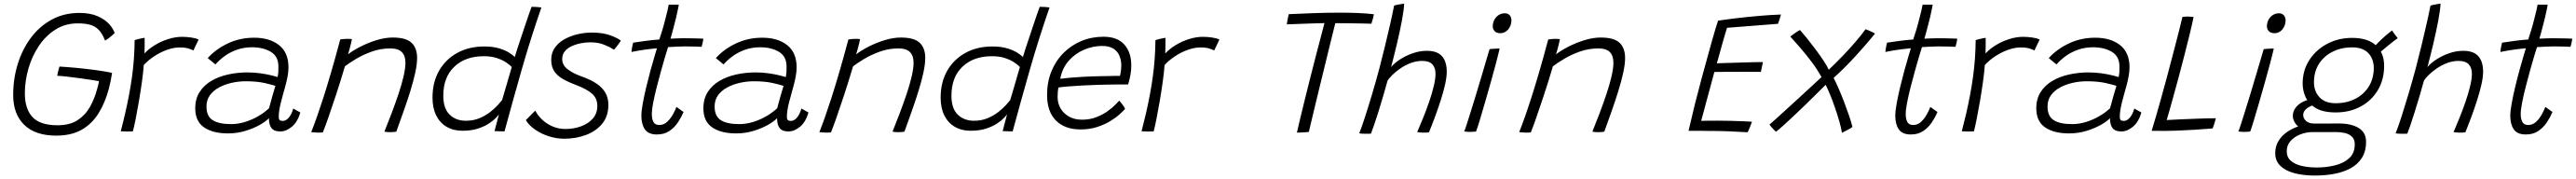

<svg xmlns="http://www.w3.org/2000/svg" viewBox="-20 -742 14559 1011"><path d="M297.5 24Q179.5 24 117 -36.8Q54.5 -97.5 54.5 -205.5Q54.5 -296.5 80 -379.5Q105.5 -462.5 154 -527.8Q202.5 -593 272 -631Q341.5 -669 428.5 -669Q490.5 -669 532.5 -650.2Q574.5 -631.5 597.8 -605Q621 -578.5 628 -555.5Q623 -550 613.5 -541.8Q604 -533.5 593.2 -525.5Q582.5 -517.5 573.5 -513Q558.5 -553 537.5 -574Q516.5 -595 487.8 -602.5Q459 -610 419.5 -610Q349 -610 293.8 -575.2Q238.5 -540.5 199.8 -482.8Q161 -425 140.8 -355Q120.5 -285 120.5 -214.5Q120.5 -127.5 163.5 -81Q206.5 -34.5 305 -34.5Q374.5 -34.5 418.8 -63.5Q463 -92.5 489 -139.2Q515 -186 529 -239.5Q532 -249.5 535 -261.5Q538 -273.5 539.5 -283.5Q527.5 -286 498.2 -290.5Q469 -295 432.2 -300Q395.5 -305 361 -309Q326.5 -313 303.5 -314Q304.5 -320 306.5 -329.5Q308.5 -339 311.2 -349.2Q314 -359.5 316 -366Q354.5 -364 408 -359Q461.5 -354 516.5 -346.8Q571.5 -339.5 613.5 -330.5Q610 -308 605.5 -285.5Q601 -263 595.5 -242Q574.5 -162.5 537.2 -102.5Q500 -42.5 441.5 -9.2Q383 24 297.5 24Z M796.5 -440Q821.5 -467 857 -488.2Q892.5 -509.5 932.2 -521.8Q972 -534 1008.5 -534Q1036 -534 1063 -529.8Q1090 -525.5 1102.5 -518.5L1073 -457Q1062.5 -462.5 1044.5 -468.2Q1026.5 -474 995.5 -474Q961.5 -474 923.8 -460.5Q886 -447 851.5 -424.2Q817 -401.5 792.5 -374.5Q790 -335.5 782.5 -281.8Q775 -228 765.5 -172.2Q756 -116.5 746.8 -70.2Q737.5 -24 731 0Q718.5 1 697.8 0.8Q677 0.5 662.5 -0.5Q675.5 -50 687.2 -100.8Q699 -151.5 708.8 -202.8Q718.5 -254 725.8 -306Q733 -358 736.8 -410.2Q740.5 -462.5 741 -515.5Q748 -518 759.5 -520.8Q771 -523.5 782 -525.8Q793 -528 797.5 -528.5Q797.5 -509.5 797.5 -482.5Q797.5 -455.5 796.5 -440Z M1269.5 11.5Q1182.5 11.5 1133 -22.8Q1083.5 -57 1083.5 -130.5Q1083.5 -184 1108.2 -222.5Q1133 -261 1175 -285.5Q1217 -310 1270 -321.5Q1323 -333 1378.5 -333Q1417 -333 1453.2 -327.8Q1489.5 -322.5 1515.5 -316Q1541.5 -309.5 1549 -306.5Q1552.5 -322.5 1553.2 -336.8Q1554 -351 1553.5 -369.5Q1552.5 -424.5 1509.8 -449.8Q1467 -475 1404.5 -475Q1359.5 -475 1321 -461.8Q1282.5 -448.5 1251.5 -426.5Q1220.5 -404.5 1197.5 -378L1154 -414Q1199 -464 1267.2 -496.5Q1335.5 -529 1416.5 -529Q1504 -529 1557.2 -487Q1610.5 -445 1610.5 -361.5Q1610.5 -339.5 1605.8 -312.5Q1601 -285.5 1593 -256.5Q1579.5 -210 1567.5 -163Q1555.5 -116 1555.5 -83Q1555.5 -68 1561.2 -63.5Q1567 -59 1578 -59Q1596 -59 1612 -77.2Q1628 -95.5 1637.5 -129L1677.5 -106.5Q1661.5 -52 1629.2 -25.8Q1597 0.5 1564 0.5Q1530 0.5 1515 -18Q1500 -36.5 1500 -74.5Q1483.5 -56.5 1447.5 -36.2Q1411.5 -16 1365 -2.2Q1318.5 11.5 1269.5 11.5ZM1286 -41Q1324 -41 1362.5 -52.5Q1401 -64 1436.8 -84.2Q1472.5 -104.5 1500.5 -130.5Q1511.5 -171.5 1519.8 -200.5Q1528 -229.5 1536.5 -257Q1521.5 -262.5 1476.8 -272.8Q1432 -283 1369 -283Q1329 -283 1289.8 -274.2Q1250.5 -265.5 1218 -248Q1185.5 -230.5 1166.2 -203.8Q1147 -177 1147 -140.5Q1147 -85.5 1182.2 -63.2Q1217.5 -41 1286 -41Z M1804.5 6Q1798 6.5 1790.2 6.8Q1782.5 7 1775 7Q1766.5 6.5 1756.5 5.8Q1746.5 5 1739 4.5Q1755.5 -37.5 1772 -84.2Q1788.5 -131 1807.8 -190.8Q1827 -250.5 1850.5 -330.5Q1874 -410.5 1903 -519Q1910.5 -520.5 1921.2 -521.5Q1932 -522.5 1944 -522.5Q1950.5 -522.5 1957.5 -522.2Q1964.5 -522 1969 -521Q1968.5 -515 1964.2 -498.2Q1960 -481.5 1955.2 -463.2Q1950.5 -445 1947 -435Q1973.5 -456 2016.2 -478Q2059 -500 2107.5 -515Q2156 -530 2199.5 -530Q2275.5 -530 2306.5 -500Q2337.5 -470 2337.5 -414.5Q2337.5 -380.5 2327 -331.8Q2316.5 -283 2298.8 -226.2Q2281 -169.5 2260.2 -111Q2239.5 -52.5 2220 1.5Q2215 2.5 2205.8 3.5Q2196.5 4.5 2185.5 4.5Q2176 4.5 2167.8 3.8Q2159.5 3 2152.5 1.5Q2172.5 -47.5 2193.2 -102.2Q2214 -157 2232 -210.5Q2250 -264 2260.8 -310.2Q2271.5 -356.5 2271.5 -388Q2271.5 -426.5 2251.5 -447.5Q2231.5 -468.5 2185.5 -468.5Q2131 -468.5 2081 -450.5Q2031 -432.5 1992 -409Q1953 -385.5 1929.5 -367.5Q1903.5 -280 1878.8 -205Q1854 -130 1834.8 -75.2Q1815.5 -20.5 1804.5 6Z M2775 -1.5Q2777.5 -11.5 2782.8 -31.2Q2788 -51 2793 -70Q2798 -89 2800 -96.5Q2797.5 -92 2783.8 -77.2Q2770 -62.5 2745 -45.5Q2720 -28.5 2682.2 -16Q2644.5 -3.5 2593.5 -3.5Q2542.5 -3.5 2504.5 -25.8Q2466.5 -48 2445.5 -89.8Q2424.5 -131.5 2424.5 -190.5Q2424.5 -278 2461.8 -342.8Q2499 -407.5 2565 -443.5Q2631 -479.5 2716.5 -479.5Q2767 -479.5 2802.5 -468.5Q2838 -457.5 2859.5 -443.2Q2881 -429 2889.5 -420Q2894.5 -438 2904.2 -467.8Q2914 -497.5 2926 -532.8Q2938 -568 2949.2 -602.2Q2960.5 -636.5 2970 -663.5Q2979.5 -690.5 2984.5 -703.5Q2998.5 -703.5 3014.5 -702.5Q3030.5 -701.5 3040 -700Q2978.5 -523 2928.5 -348.2Q2878.5 -173.5 2831.5 0Q2824.5 0 2812.5 -0.2Q2800.5 -0.5 2789.8 -1Q2779 -1.5 2775 -1.5ZM2613.5 -60Q2656 -60 2690.8 -74.8Q2725.5 -89.5 2752 -110.5Q2778.5 -131.5 2795 -150.2Q2811.5 -169 2817.5 -176.5Q2821.5 -189.5 2829.2 -215.5Q2837 -241.5 2845.5 -271Q2854 -300.5 2861.5 -326Q2869 -351.5 2872.5 -363.5Q2863 -374 2842 -388.5Q2821 -403 2789 -413.8Q2757 -424.5 2714.5 -424.5Q2610 -424.5 2547.8 -365.2Q2485.5 -306 2485.5 -201.5Q2485.5 -129.5 2521 -94.8Q2556.5 -60 2613.5 -60Z M3169 41.5Q3126.5 41.5 3083.8 28.2Q3041 15 3006 -8.8Q2971 -32.5 2952 -63.5Q2957.5 -68.5 2964.5 -76Q2971.5 -83.5 2979.5 -91.5Q2987.5 -99.5 2994.2 -106.2Q3001 -113 3005.5 -117Q3018.5 -91 3043.5 -67Q3068.5 -43 3102.5 -28.2Q3136.5 -13.5 3176.5 -13.5Q3221.5 -13.5 3262.5 -28Q3303.5 -42.5 3329.8 -71.5Q3356 -100.5 3356 -143.5Q3356 -186.5 3326.5 -212.5Q3297 -238.5 3241.5 -259.5Q3196 -276.5 3163.2 -294.8Q3130.5 -313 3113 -339Q3095.5 -365 3095.5 -404Q3095.5 -444 3116.2 -473Q3137 -502 3171 -520.8Q3205 -539.5 3245.2 -548.8Q3285.5 -558 3324 -558Q3387.5 -558 3429.5 -542.5Q3471.5 -527 3489 -512.5Q3484.5 -505 3477.5 -495.2Q3470.5 -485.5 3463.5 -476.8Q3456.5 -468 3450.5 -461.5Q3428 -476 3394.5 -489.5Q3361 -503 3316.5 -503Q3291.5 -503 3263.8 -497.8Q3236 -492.5 3211.8 -481.5Q3187.5 -470.5 3172.5 -452.2Q3157.5 -434 3157.5 -408.5Q3157.5 -375.5 3186.8 -352Q3216 -328.5 3265 -311Q3318 -292.5 3352 -269.5Q3386 -246.5 3402.2 -217Q3418.5 -187.5 3418.5 -150Q3418.5 -86 3383.8 -43.5Q3349 -1 3292 20.2Q3235 41.5 3169 41.5Z M3843.5 -109.5Q3832 -82 3812.8 -52.5Q3793.5 -23 3764.2 -2.8Q3735 17.5 3693 17.5Q3644.5 17.5 3624.8 -11.5Q3605 -40.5 3605 -88Q3605 -114.5 3612.8 -157Q3620.5 -199.5 3632 -247.8Q3643.5 -296 3656 -341.8Q3668.5 -387.5 3678.8 -421.8Q3689 -456 3693 -469.5Q3636 -464 3597.2 -457.5Q3558.5 -451 3549 -448.5Q3549.5 -456 3551.2 -466.5Q3553 -477 3555.2 -486.8Q3557.5 -496.5 3558.5 -501Q3587 -505.5 3628.5 -511Q3670 -516.5 3706.5 -519Q3715.5 -545.5 3724.5 -575.5Q3733.5 -605.5 3740.5 -634.5Q3747 -657.5 3751.8 -678.8Q3756.5 -700 3759.5 -715.5H3816.5Q3816 -711.5 3812 -691.2Q3808 -671 3801.2 -642.2Q3794.5 -613.5 3786 -583Q3782 -567.5 3777.8 -552.5Q3773.5 -537.5 3769.5 -523.5Q3783.5 -524.5 3805.8 -525.2Q3828 -526 3841.5 -526Q3867 -526 3891.8 -525.5Q3916.5 -525 3934.2 -524.5Q3952 -524 3955.5 -523.5Q3955 -517 3951.5 -501.2Q3948 -485.5 3945.5 -477.5Q3940.5 -478 3910.8 -479Q3881 -480 3850.5 -480Q3829 -479.5 3803.2 -478.5Q3777.5 -477.5 3756 -476Q3750.5 -459 3739.5 -422.8Q3728.5 -386.5 3715.8 -340.2Q3703 -294 3691 -247Q3679 -200 3671.5 -160.5Q3664 -121 3664 -99Q3664 -70 3673.2 -53Q3682.5 -36 3706 -36Q3732 -36 3751.2 -54.2Q3770.5 -72.5 3783.8 -96.8Q3797 -121 3803 -138Q3805 -137 3810.8 -132.8Q3816.5 -128.5 3823.2 -123.8Q3830 -119 3835.8 -114.8Q3841.5 -110.5 3843.5 -109.5Z M4141.5 11.5Q4054.5 11.5 4005 -22.8Q3955.5 -57 3955.5 -130.5Q3955.5 -184 3980.2 -222.5Q4005 -261 4047 -285.5Q4089 -310 4142 -321.5Q4195 -333 4250.5 -333Q4289 -333 4325.2 -327.8Q4361.5 -322.5 4387.5 -316Q4413.5 -309.5 4421 -306.5Q4424.5 -322.5 4425.2 -336.8Q4426 -351 4425.5 -369.5Q4424.5 -424.5 4381.8 -449.8Q4339 -475 4276.5 -475Q4231.5 -475 4193 -461.8Q4154.5 -448.5 4123.5 -426.5Q4092.5 -404.5 4069.5 -378L4026 -414Q4071 -464 4139.2 -496.5Q4207.5 -529 4288.5 -529Q4376 -529 4429.2 -487Q4482.5 -445 4482.5 -361.5Q4482.5 -339.5 4477.8 -312.5Q4473 -285.5 4465 -256.5Q4451.5 -210 4439.5 -163Q4427.5 -116 4427.5 -83Q4427.5 -68 4433.2 -63.5Q4439 -59 4450 -59Q4468 -59 4484 -77.2Q4500 -95.5 4509.5 -129L4549.5 -106.5Q4533.5 -52 4501.2 -25.8Q4469 0.5 4436 0.5Q4402 0.5 4387 -18Q4372 -36.5 4372 -74.5Q4355.5 -56.5 4319.5 -36.2Q4283.5 -16 4237 -2.2Q4190.5 11.5 4141.5 11.5ZM4158 -41Q4196 -41 4234.5 -52.5Q4273 -64 4308.8 -84.2Q4344.5 -104.5 4372.5 -130.5Q4383.5 -171.5 4391.8 -200.5Q4400 -229.5 4408.5 -257Q4393.5 -262.5 4348.8 -272.8Q4304 -283 4241 -283Q4201 -283 4161.8 -274.2Q4122.5 -265.5 4090 -248Q4057.5 -230.5 4038.2 -203.8Q4019 -177 4019 -140.5Q4019 -85.5 4054.2 -63.2Q4089.5 -41 4158 -41Z M4676.5 6Q4670 6.5 4662.2 6.8Q4654.5 7 4647 7Q4638.5 6.5 4628.5 5.8Q4618.5 5 4611 4.5Q4627.5 -37.5 4644 -84.2Q4660.5 -131 4679.8 -190.8Q4699 -250.5 4722.5 -330.5Q4746 -410.5 4775 -519Q4782.5 -520.5 4793.2 -521.5Q4804 -522.5 4816 -522.5Q4822.5 -522.5 4829.5 -522.2Q4836.5 -522 4841 -521Q4840.5 -515 4836.2 -498.2Q4832 -481.5 4827.2 -463.2Q4822.5 -445 4819 -435Q4845.5 -456 4888.2 -478Q4931 -500 4979.5 -515Q5028 -530 5071.5 -530Q5147.5 -530 5178.5 -500Q5209.5 -470 5209.5 -414.5Q5209.5 -380.5 5199 -331.8Q5188.5 -283 5170.8 -226.2Q5153 -169.5 5132.2 -111Q5111.5 -52.5 5092 1.5Q5087 2.5 5077.8 3.5Q5068.5 4.5 5057.5 4.5Q5048 4.5 5039.8 3.8Q5031.5 3 5024.5 1.5Q5044.5 -47.5 5065.2 -102.2Q5086 -157 5104 -210.5Q5122 -264 5132.8 -310.2Q5143.5 -356.5 5143.5 -388Q5143.5 -426.5 5123.5 -447.5Q5103.5 -468.5 5057.5 -468.5Q5003 -468.5 4953 -450.5Q4903 -432.5 4864 -409Q4825 -385.5 4801.5 -367.5Q4775.5 -280 4750.8 -205Q4726 -130 4706.8 -75.2Q4687.5 -20.5 4676.5 6Z M5647 -1.5Q5649.5 -11.5 5654.8 -31.2Q5660 -51 5665 -70Q5670 -89 5672 -96.5Q5669.5 -92 5655.8 -77.2Q5642 -62.5 5617 -45.5Q5592 -28.5 5554.2 -16Q5516.5 -3.5 5465.5 -3.5Q5414.5 -3.5 5376.5 -25.8Q5338.5 -48 5317.5 -89.8Q5296.5 -131.5 5296.5 -190.5Q5296.5 -278 5333.8 -342.8Q5371 -407.5 5437 -443.5Q5503 -479.5 5588.5 -479.5Q5639 -479.5 5674.5 -468.5Q5710 -457.5 5731.5 -443.2Q5753 -429 5761.5 -420Q5766.5 -438 5776.2 -467.8Q5786 -497.5 5798 -532.8Q5810 -568 5821.2 -602.2Q5832.5 -636.5 5842 -663.5Q5851.5 -690.5 5856.5 -703.5Q5870.5 -703.5 5886.5 -702.5Q5902.5 -701.5 5912 -700Q5850.5 -523 5800.5 -348.2Q5750.5 -173.5 5703.5 0Q5696.5 0 5684.5 -0.2Q5672.5 -0.5 5661.8 -1Q5651 -1.5 5647 -1.5ZM5485.5 -60Q5528 -60 5562.8 -74.8Q5597.5 -89.5 5624 -110.5Q5650.5 -131.5 5667 -150.2Q5683.5 -169 5689.5 -176.5Q5693.5 -189.5 5701.2 -215.5Q5709 -241.5 5717.5 -271Q5726 -300.5 5733.5 -326Q5741 -351.5 5744.5 -363.5Q5735 -374 5714 -388.5Q5693 -403 5661 -413.8Q5629 -424.5 5586.5 -424.5Q5482 -424.5 5419.8 -365.2Q5357.5 -306 5357.5 -201.5Q5357.5 -129.5 5393 -94.8Q5428.5 -60 5485.5 -60Z M6338.5 -126Q6327.5 -114 6306 -94.8Q6284.5 -75.5 6252.8 -56.5Q6221 -37.5 6179.2 -24.2Q6137.5 -11 6086.5 -11Q5998.5 -11 5948.2 -61.2Q5898 -111.5 5898 -206Q5898 -278.5 5922.5 -338.8Q5947 -399 5990.8 -442.8Q6034.5 -486.5 6092.2 -510.5Q6150 -534.5 6217 -534.5Q6295 -534.5 6334.5 -490.5Q6374 -446.5 6374 -372.5Q6374 -346.5 6369.5 -320.5Q6365 -294.5 6356 -265Q6352 -265 6333.5 -265Q6315 -265 6288 -264.8Q6261 -264.5 6231.8 -264Q6202.5 -263.5 6176.5 -262.5Q6141.5 -261.5 6099.2 -259.2Q6057 -257 6019.5 -254Q5982 -251 5962.5 -248Q5957.5 -226.5 5957.5 -194Q5957.5 -159 5974.2 -130Q5991 -101 6022 -83.5Q6053 -66 6095 -66Q6141 -66 6178 -80.8Q6215 -95.5 6242.2 -115.5Q6269.5 -135.5 6285.8 -152.5Q6302 -169.5 6306 -173.5Q6308.5 -171 6313.2 -165.2Q6318 -159.5 6323.5 -152.2Q6329 -145 6333.2 -138.2Q6337.5 -131.5 6338.5 -126ZM5972.5 -297Q5988.5 -299.5 6021.5 -302.5Q6054.5 -305.5 6098.2 -308Q6142 -310.5 6189.5 -311.5Q6217.5 -312 6244 -312.5Q6270.5 -313 6289 -313.5Q6307.5 -314 6310 -313.5Q6313.5 -326 6315.5 -342.8Q6317.5 -359.5 6317.5 -375Q6317 -402.5 6307 -427Q6297 -451.5 6273.5 -467Q6250 -482.5 6208.5 -482.5Q6158 -482.5 6107.8 -461.5Q6057.5 -440.5 6020.8 -399.2Q5984 -358 5972.5 -297Z M6566 -440Q6591 -467 6626.5 -488.2Q6662 -509.5 6701.8 -521.8Q6741.5 -534 6778 -534Q6805.5 -534 6832.5 -529.8Q6859.5 -525.5 6872 -518.5L6842.5 -457Q6832 -462.5 6814 -468.2Q6796 -474 6765 -474Q6731 -474 6693.2 -460.5Q6655.5 -447 6621 -424.2Q6586.5 -401.5 6562 -374.5Q6559.5 -335.5 6552 -281.8Q6544.5 -228 6535 -172.2Q6525.5 -116.5 6516.2 -70.2Q6507 -24 6500.5 0Q6488 1 6467.2 0.8Q6446.5 0.5 6432 -0.5Q6445 -50 6456.8 -100.8Q6468.5 -151.5 6478.2 -202.8Q6488 -254 6495.2 -306Q6502.5 -358 6506.2 -410.2Q6510 -462.5 6510.5 -515.5Q6517.5 -518 6529 -520.8Q6540.5 -523.5 6551.5 -525.8Q6562.5 -528 6567 -528.5Q6567 -509.5 6567 -482.5Q6567 -455.5 6566 -440Z M7253 -604.5Q7254 -610 7255 -617.8Q7256 -625.5 7257.8 -633.5Q7259.5 -641.5 7261 -649Q7262.5 -656.5 7264 -662Q7322.5 -664.5 7398.2 -667.5Q7474 -670.5 7550 -670.5Q7604 -670.5 7654.2 -668.5Q7704.5 -666.5 7745 -661.5Q7743 -648.5 7738.8 -633.5Q7734.5 -618.5 7731 -608Q7720 -608.5 7696 -609Q7672 -609.5 7641.5 -610Q7611 -610.5 7580.5 -610.8Q7550 -611 7527 -611Q7522.5 -592.5 7512.5 -552.8Q7502.5 -513 7489.5 -459.5Q7476.5 -406 7462 -346.8Q7447.5 -287.5 7433.2 -229.2Q7419 -171 7407.2 -121.8Q7395.5 -72.5 7387.5 -39.2Q7379.5 -6 7377.5 3Q7370 4 7356.8 5Q7343.5 6 7330.2 6.5Q7317 7 7310 7Q7317 -23.5 7328.8 -73.2Q7340.5 -123 7355.8 -184Q7371 -245 7387.2 -309.2Q7403.5 -373.5 7419 -433.2Q7434.5 -493 7447 -540Q7452.5 -562 7457.5 -580Q7462.5 -598 7466 -611.5Q7445 -611 7416 -610.2Q7387 -609.5 7356 -608.2Q7325 -607 7298 -606Q7271 -605 7253 -604.5Z M7728.5 13Q7722 13.5 7713 13.5Q7704 13.5 7694.5 13.5Q7684.5 13.5 7675.5 12.8Q7666.5 12 7662.5 11Q7677.5 -27 7696.2 -85Q7715 -143 7735.8 -212.8Q7756.5 -282.5 7776.5 -357Q7793 -420 7808.2 -483Q7823.5 -546 7836.8 -604Q7850 -662 7859.5 -710.5Q7863.5 -712 7871.2 -713.8Q7879 -715.5 7888 -717Q7897 -718.5 7904.8 -719.8Q7912.5 -721 7916.5 -721.5Q7914.5 -684 7903.5 -625.8Q7892.5 -567.5 7876.5 -499.5Q7860.5 -431.5 7842.5 -363.5Q7862 -386.5 7894.2 -407.2Q7926.5 -428 7965.8 -441.5Q8005 -455 8044.5 -455Q8103 -455 8130 -424.5Q8157 -394 8157 -337Q8157 -307 8147.8 -265.8Q8138.5 -224.5 8123.5 -177.5Q8108.5 -130.5 8091 -83.2Q8073.5 -36 8056.5 5.5Q8049.5 6.5 8040.5 6.8Q8031.5 7 8022.5 7Q8004 7 7990 4Q8005.5 -31.5 8023.5 -76.2Q8041.5 -121 8057.5 -167.2Q8073.5 -213.5 8083.5 -255Q8093.5 -296.5 8093.5 -325Q8093.5 -360 8075.2 -379Q8057 -398 8018.5 -398Q7984.5 -398 7952.8 -385.8Q7921 -373.5 7894.5 -355.2Q7868 -337 7849 -318.2Q7830 -299.5 7822.5 -286.5Q7810.5 -243.5 7797.2 -198Q7784 -152.5 7770.8 -110.8Q7757.5 -69 7746.5 -36.5Q7735.5 -4 7728.5 13Z M8322.5 1Q8315.5 1.5 8306.2 2.2Q8297 3 8288.5 3Q8278.5 3 8270.2 2.2Q8262 1.5 8255.5 0.5Q8260.5 -10.5 8270.5 -41.5Q8280.5 -72.5 8294.2 -116.5Q8308 -160.5 8323.2 -210.2Q8338.5 -260 8352.8 -308.8Q8367 -357.5 8379.2 -398.2Q8391.5 -439 8399 -464.5Q8405 -465.5 8416.2 -466.2Q8427.5 -467 8438.8 -467.5Q8450 -468 8456 -468Q8453.5 -456.5 8447.5 -432.5Q8441.5 -408.5 8433.5 -378.5Q8421 -331.5 8404.8 -273.8Q8388.5 -216 8372 -159.5Q8355.5 -103 8342.5 -59.8Q8329.5 -16.5 8322.5 1ZM8459.5 -554.5Q8439 -554.5 8428 -565.8Q8417 -577 8417 -593Q8417 -613 8425.8 -629.8Q8434.5 -646.5 8450 -656.8Q8465.5 -667 8485.5 -667Q8503 -667 8512.8 -655.5Q8522.5 -644 8522.5 -627Q8522.5 -608.5 8514.5 -591.8Q8506.5 -575 8492.2 -564.8Q8478 -554.5 8459.5 -554.5Z M8632 6Q8625.5 6.5 8617.8 6.8Q8610 7 8602.5 7Q8594 6.5 8584 5.8Q8574 5 8566.5 4.5Q8583 -37.5 8599.5 -84.2Q8616 -131 8635.2 -190.8Q8654.5 -250.5 8678 -330.5Q8701.5 -410.5 8730.5 -519Q8738 -520.5 8748.8 -521.5Q8759.5 -522.5 8771.5 -522.5Q8778 -522.5 8785 -522.2Q8792 -522 8796.5 -521Q8796 -515 8791.8 -498.2Q8787.5 -481.5 8782.8 -463.2Q8778 -445 8774.5 -435Q8801 -456 8843.8 -478Q8886.5 -500 8935 -515Q8983.5 -530 9027 -530Q9103 -530 9134 -500Q9165 -470 9165 -414.5Q9165 -380.5 9154.5 -331.8Q9144 -283 9126.2 -226.2Q9108.5 -169.5 9087.8 -111Q9067 -52.5 9047.5 1.5Q9042.5 2.5 9033.2 3.5Q9024 4.5 9013 4.5Q9003.5 4.5 8995.2 3.8Q8987 3 8980 1.5Q9000 -47.5 9020.8 -102.2Q9041.5 -157 9059.5 -210.5Q9077.5 -264 9088.2 -310.2Q9099 -356.5 9099 -388Q9099 -426.5 9079 -447.5Q9059 -468.5 9013 -468.5Q8958.5 -468.5 8908.5 -450.5Q8858.5 -432.5 8819.5 -409Q8780.5 -385.5 8757 -367.5Q8731 -280 8706.2 -205Q8681.5 -130 8662.2 -75.2Q8643 -20.5 8632 6Z M9857.5 5Q9801.5 1.5 9748.5 -0.5Q9695.5 -2.5 9637.5 -2.5Q9611 -3 9580.5 -3.2Q9550 -3.5 9523.5 -3Q9540.5 -77.5 9559.2 -152.5Q9578 -227.5 9596.5 -295.5Q9632.5 -429 9656.5 -513.2Q9680.5 -597.5 9690.5 -625.5Q9780 -638.5 9855.8 -646Q9931.5 -653.5 9982 -656.8Q10032.5 -660 10046 -660Q10042 -644.5 10038.2 -633Q10034.5 -621.5 10029 -607.5L9741 -585Q9736.5 -570 9728.2 -542.8Q9720 -515.5 9711.5 -484.5Q9703 -453.5 9695.5 -426.2Q9688 -399 9683.5 -384.5Q9695 -385 9720.2 -385.8Q9745.5 -386.5 9778 -387.5Q9810.5 -388.5 9843.5 -389.5Q9876.5 -390.5 9903.2 -391Q9930 -391.5 9944 -391.5L9932.5 -336Q9925 -336 9900 -336.2Q9875 -336.5 9841 -336.5Q9807 -336.5 9772 -336.2Q9737 -336 9709.2 -336Q9681.5 -336 9669.5 -335.5Q9667.5 -328 9661 -303.8Q9654.5 -279.5 9645.5 -246.2Q9636.5 -213 9626.8 -177.5Q9617 -142 9608.8 -110.5Q9600.5 -79 9595 -59.5Q9609 -60 9636.8 -60.2Q9664.5 -60.5 9686 -60.5Q9723.5 -60.5 9761.8 -59.5Q9800 -58.5 9832 -57.2Q9864 -56 9882 -54.5Q9879 -47 9876 -38Q9873 -29 9869.2 -20.8Q9865.5 -12.5 9862.8 -5.8Q9860 1 9857.5 5Z M10018 2Q10012 -3 10004 -11.2Q9996 -19.5 9989.5 -27Q9983 -34.5 9981 -38.5Q9990.5 -46 10015.5 -68.8Q10040.5 -91.5 10074.8 -122.5Q10109 -153.5 10146 -187.5Q10183 -221.5 10217 -252.8Q10251 -284 10275 -306.5Q10252 -349 10219 -392.8Q10186 -436.5 10153.5 -473.8Q10121 -511 10099 -535Q10103 -539 10109.5 -543.8Q10116 -548.5 10123.5 -554Q10131 -559.5 10139 -564.5Q10147 -569.5 10153.5 -572.5Q10167.5 -557 10191 -528Q10214.5 -499 10240.2 -464.8Q10266 -430.5 10286.8 -399.2Q10307.5 -368 10316 -348Q10355 -385 10393.8 -425.2Q10432.5 -465.5 10466.2 -504.5Q10500 -543.5 10524 -577Q10531 -574.5 10541.8 -570Q10552.5 -565.5 10562.5 -560.8Q10572.5 -556 10577.5 -552Q10559.5 -529.5 10532.2 -498Q10505 -466.5 10473 -431.2Q10441 -396 10407.5 -362.5Q10374 -329 10343.5 -302Q10355.5 -279.5 10371.2 -243.5Q10387 -207.5 10402.5 -167Q10418 -126.5 10430.8 -89Q10443.5 -51.5 10450 -25Q10442.5 -19 10423.2 -8.5Q10404 2 10390.5 8Q10386.5 -19 10375.8 -56.5Q10365 -94 10351.2 -134Q10337.5 -174 10323.2 -208.5Q10309 -243 10298.5 -263Q10274 -239 10243 -208Q10212 -177 10178.5 -144.8Q10145 -112.5 10113.5 -83Q10082 -53.5 10057 -31Q10032 -8.5 10018 2Z M10930.5 -109.5Q10919 -82 10899.8 -52.5Q10880.5 -23 10851.2 -2.8Q10822 17.5 10780 17.5Q10731.5 17.5 10711.8 -11.5Q10692 -40.5 10692 -88Q10692 -114.5 10699.8 -157Q10707.5 -199.5 10719 -247.8Q10730.5 -296 10743 -341.8Q10755.5 -387.5 10765.8 -421.8Q10776 -456 10780 -469.5Q10723 -464 10684.2 -457.5Q10645.5 -451 10636 -448.5Q10636.5 -456 10638.2 -466.5Q10640 -477 10642.2 -486.8Q10644.5 -496.5 10645.5 -501Q10674 -505.5 10715.5 -511Q10757 -516.5 10793.5 -519Q10802.5 -545.5 10811.5 -575.5Q10820.5 -605.5 10827.5 -634.5Q10834 -657.5 10838.8 -678.8Q10843.5 -700 10846.5 -715.5H10903.5Q10903 -711.5 10899 -691.2Q10895 -671 10888.2 -642.2Q10881.5 -613.5 10873 -583Q10869 -567.5 10864.8 -552.5Q10860.5 -537.5 10856.5 -523.5Q10870.5 -524.5 10892.8 -525.2Q10915 -526 10928.5 -526Q10954 -526 10978.8 -525.5Q11003.5 -525 11021.2 -524.5Q11039 -524 11042.5 -523.5Q11042 -517 11038.5 -501.2Q11035 -485.5 11032.5 -477.5Q11027.5 -478 10997.8 -479Q10968 -480 10937.5 -480Q10916 -479.5 10890.2 -478.5Q10864.5 -477.5 10843 -476Q10837.5 -459 10826.5 -422.8Q10815.5 -386.5 10802.8 -340.2Q10790 -294 10778 -247Q10766 -200 10758.5 -160.5Q10751 -121 10751 -99Q10751 -70 10760.2 -53Q10769.5 -36 10793 -36Q10819 -36 10838.2 -54.2Q10857.5 -72.5 10870.8 -96.8Q10884 -121 10890 -138Q10892 -137 10897.8 -132.8Q10903.5 -128.5 10910.2 -123.8Q10917 -119 10922.8 -114.8Q10928.5 -110.5 10930.5 -109.5Z M11202 -440Q11227 -467 11262.5 -488.2Q11298 -509.5 11337.8 -521.8Q11377.5 -534 11414 -534Q11441.5 -534 11468.5 -529.8Q11495.5 -525.5 11508 -518.5L11478.5 -457Q11468 -462.5 11450 -468.2Q11432 -474 11401 -474Q11367 -474 11329.2 -460.5Q11291.5 -447 11257 -424.2Q11222.5 -401.5 11198 -374.5Q11195.5 -335.5 11188 -281.8Q11180.5 -228 11171 -172.2Q11161.5 -116.5 11152.2 -70.2Q11143 -24 11136.5 0Q11124 1 11103.2 0.8Q11082.5 0.5 11068 -0.5Q11081 -50 11092.8 -100.8Q11104.5 -151.5 11114.2 -202.8Q11124 -254 11131.2 -306Q11138.5 -358 11142.2 -410.2Q11146 -462.5 11146.5 -515.5Q11153.5 -518 11165 -520.8Q11176.5 -523.5 11187.5 -525.8Q11198.5 -528 11203 -528.5Q11203 -509.5 11203 -482.5Q11203 -455.5 11202 -440Z M11675 11.5Q11588 11.5 11538.5 -22.8Q11489 -57 11489 -130.5Q11489 -184 11513.8 -222.5Q11538.5 -261 11580.5 -285.5Q11622.5 -310 11675.5 -321.5Q11728.5 -333 11784 -333Q11822.5 -333 11858.8 -327.8Q11895 -322.5 11921 -316Q11947 -309.5 11954.5 -306.5Q11958 -322.5 11958.8 -336.8Q11959.5 -351 11959 -369.5Q11958 -424.5 11915.2 -449.8Q11872.5 -475 11810 -475Q11765 -475 11726.5 -461.8Q11688 -448.5 11657 -426.5Q11626 -404.5 11603 -378L11559.5 -414Q11604.5 -464 11672.8 -496.5Q11741 -529 11822 -529Q11909.5 -529 11962.8 -487Q12016 -445 12016 -361.5Q12016 -339.5 12011.2 -312.5Q12006.5 -285.5 11998.5 -256.5Q11985 -210 11973 -163Q11961 -116 11961 -83Q11961 -68 11966.8 -63.5Q11972.5 -59 11983.5 -59Q12001.5 -59 12017.5 -77.2Q12033.5 -95.5 12043 -129L12083 -106.5Q12067 -52 12034.8 -25.8Q12002.5 0.5 11969.5 0.5Q11935.5 0.5 11920.5 -18Q11905.5 -36.5 11905.5 -74.5Q11889 -56.5 11853 -36.2Q11817 -16 11770.5 -2.2Q11724 11.5 11675 11.5ZM11691.5 -41Q11729.5 -41 11768 -52.5Q11806.5 -64 11842.2 -84.2Q11878 -104.5 11906 -130.5Q11917 -171.5 11925.2 -200.5Q11933.5 -229.5 11942 -257Q11927 -262.5 11882.2 -272.8Q11837.5 -283 11774.5 -283Q11734.5 -283 11695.2 -274.2Q11656 -265.5 11623.5 -248Q11591 -230.5 11571.8 -203.8Q11552.5 -177 11552.5 -140.5Q11552.5 -85.5 11587.8 -63.2Q11623 -41 11691.5 -41Z M12141 -3Q12149.5 -30.5 12163.8 -78.8Q12178 -127 12194.8 -187.5Q12211.5 -248 12229 -312.5Q12246 -377.5 12262.8 -440.8Q12279.5 -504 12293.2 -557.5Q12307 -611 12315 -646.5Q12319.5 -647 12328 -647.8Q12336.5 -648.5 12344.5 -648.5Q12353.5 -648.5 12364.2 -647.5Q12375 -646.5 12378 -646Q12369.5 -604 12355.8 -547.8Q12342 -491.5 12326 -429.2Q12310 -367 12293.5 -305.2Q12277 -243.5 12262 -190.5Q12250 -147.5 12240.8 -114.5Q12231.5 -81.5 12226 -64Q12258 -66 12305.8 -68Q12353.5 -70 12406 -72Q12458.5 -74 12504 -74Q12502 -66.5 12499 -56Q12496 -45.5 12492.5 -35Q12489 -24.5 12485.5 -16.5Q12431 -12 12385.5 -9.2Q12340 -6.5 12300 -5Q12259 -3 12220.2 -2.8Q12181.5 -2.5 12141 -3Z M12698 1Q12691 1.5 12681.8 2.2Q12672.5 3 12664 3Q12654 3 12645.8 2.2Q12637.5 1.5 12631 0.5Q12636 -10.5 12646 -41.5Q12656 -72.5 12669.8 -116.5Q12683.5 -160.5 12698.8 -210.2Q12714 -260 12728.2 -308.8Q12742.5 -357.5 12754.8 -398.2Q12767 -439 12774.5 -464.5Q12780.5 -465.5 12791.8 -466.2Q12803 -467 12814.2 -467.5Q12825.5 -468 12831.5 -468Q12829 -456.5 12823 -432.5Q12817 -408.5 12809 -378.5Q12796.5 -331.5 12780.2 -273.8Q12764 -216 12747.5 -159.5Q12731 -103 12718 -59.8Q12705 -16.5 12698 1ZM12835 -554.5Q12814.5 -554.5 12803.5 -565.8Q12792.5 -577 12792.5 -593Q12792.5 -613 12801.2 -629.8Q12810 -646.5 12825.5 -656.8Q12841 -667 12861 -667Q12878.5 -667 12888.2 -655.5Q12898 -644 12898 -627Q12898 -608.5 12890 -591.8Q12882 -575 12867.8 -564.8Q12853.5 -554.5 12835 -554.5Z M13181.5 -107Q13111 -107 13070 -130.8Q13029 -154.5 13011.8 -192Q12994.5 -229.5 12994.5 -270Q12994.5 -345 13032.5 -403.2Q13070.5 -461.5 13133.8 -494.8Q13197 -528 13273.5 -528Q13363 -528 13409 -485.5Q13455 -443 13455 -371Q13455 -292 13419.2 -232.5Q13383.5 -173 13321.8 -140Q13260 -107 13181.5 -107ZM13063 249.5Q12998 249.5 12947.5 236Q12897 222.5 12868.2 194.5Q12839.5 166.5 12839.5 123Q12839.5 83.5 12858.8 52.8Q12878 22 12910.2 0.8Q12942.5 -20.5 12981.8 -32Q13021 -43.5 13062 -44Q13093 -44 13130.5 -44.2Q13168 -44.5 13200 -44.5Q13270 -44.5 13311.5 -18.8Q13353 7 13353 59Q13353 111.5 13330.2 148.2Q13307.5 185 13267.5 207.2Q13227.5 229.5 13175 239.5Q13122.5 249.5 13063 249.5ZM13074 204Q13128.5 204 13177.8 191.8Q13227 179.5 13258 151Q13289 122.5 13289 73.5Q13289 45 13273.2 30Q13257.5 15 13234.2 9.5Q13211 4 13186.5 4Q13151.5 4 13116.8 4Q13082 4 13049 4Q13015.5 4 12982 16.8Q12948.5 29.5 12926.5 53.8Q12904.5 78 12904.5 112.5Q12904.5 145.5 12927.5 165.8Q12950.5 186 12988.8 195Q13027 204 13074 204ZM13018 -9Q12977.5 -15.5 12958.2 -38.8Q12939 -62 12939 -86.5Q12939 -111.5 12952.8 -131Q12966.5 -150.5 12989 -163.2Q13011.5 -176 13037 -180.5L13068 -152.5Q13036 -144 13016.8 -128.5Q12997.5 -113 12997.5 -92.5Q12997.5 -73.5 13013.8 -58.8Q13030 -44 13062 -44ZM13181 -159Q13243.5 -159 13292.2 -184Q13341 -209 13368.8 -254Q13396.5 -299 13396.5 -358.5Q13396.5 -409 13365.8 -441.8Q13335 -474.5 13274 -474.5Q13213.5 -474.5 13164.5 -450.2Q13115.5 -426 13087 -381.8Q13058.5 -337.5 13058.5 -277.5Q13058.5 -226.5 13089.8 -192.8Q13121 -159 13181 -159ZM13415.5 -430.5 13385 -459.5Q13399 -479 13419.8 -500Q13440.5 -521 13462 -539.5Q13483.5 -558 13500 -570Q13503 -565 13509 -556.2Q13515 -547.5 13521.8 -539.2Q13528.5 -531 13532 -526.5Q13525 -522 13509.2 -509.8Q13493.5 -497.5 13474.5 -482.2Q13455.5 -467 13439.2 -452.8Q13423 -438.5 13415.5 -430.5Z M13586 13Q13579.5 13.5 13570.5 13.5Q13561.5 13.5 13552 13.5Q13542 13.5 13533 12.8Q13524 12 13520 11Q13535 -27 13553.8 -85Q13572.5 -143 13593.2 -212.8Q13614 -282.5 13634 -357Q13650.5 -420 13665.8 -483Q13681 -546 13694.2 -604Q13707.5 -662 13717 -710.5Q13721 -712 13728.8 -713.8Q13736.5 -715.5 13745.5 -717Q13754.5 -718.5 13762.2 -719.8Q13770 -721 13774 -721.5Q13772 -684 13761 -625.8Q13750 -567.5 13734 -499.5Q13718 -431.5 13700 -363.5Q13719.5 -386.5 13751.8 -407.2Q13784 -428 13823.2 -441.5Q13862.5 -455 13902 -455Q13960.5 -455 13987.5 -424.5Q14014.5 -394 14014.5 -337Q14014.5 -307 14005.2 -265.8Q13996 -224.5 13981 -177.5Q13966 -130.5 13948.5 -83.2Q13931 -36 13914 5.5Q13907 6.5 13898 6.8Q13889 7 13880 7Q13861.5 7 13847.5 4Q13863 -31.5 13881 -76.2Q13899 -121 13915 -167.2Q13931 -213.5 13941 -255Q13951 -296.5 13951 -325Q13951 -360 13932.8 -379Q13914.5 -398 13876 -398Q13842 -398 13810.2 -385.8Q13778.5 -373.5 13752 -355.2Q13725.5 -337 13706.5 -318.2Q13687.5 -299.5 13680 -286.5Q13668 -243.5 13654.8 -198Q13641.5 -152.5 13628.2 -110.8Q13615 -69 13604 -36.5Q13593 -4 13586 13Z M14406.5 -109.5Q14395 -82 14375.8 -52.5Q14356.5 -23 14327.2 -2.8Q14298 17.5 14256 17.5Q14207.5 17.5 14187.8 -11.5Q14168 -40.5 14168 -88Q14168 -114.5 14175.8 -157Q14183.5 -199.5 14195 -247.8Q14206.5 -296 14219 -341.8Q14231.5 -387.5 14241.8 -421.8Q14252 -456 14256 -469.5Q14199 -464 14160.2 -457.5Q14121.5 -451 14112 -448.5Q14112.5 -456 14114.2 -466.5Q14116 -477 14118.2 -486.8Q14120.5 -496.5 14121.5 -501Q14150 -505.5 14191.5 -511Q14233 -516.5 14269.5 -519Q14278.5 -545.5 14287.5 -575.5Q14296.5 -605.5 14303.5 -634.5Q14310 -657.5 14314.8 -678.8Q14319.5 -700 14322.5 -715.5H14379.5Q14379 -711.5 14375 -691.2Q14371 -671 14364.2 -642.2Q14357.5 -613.5 14349 -583Q14345 -567.5 14340.8 -552.5Q14336.5 -537.5 14332.5 -523.5Q14346.5 -524.5 14368.8 -525.2Q14391 -526 14404.5 -526Q14430 -526 14454.8 -525.5Q14479.5 -525 14497.2 -524.5Q14515 -524 14518.5 -523.5Q14518 -517 14514.5 -501.2Q14511 -485.5 14508.5 -477.5Q14503.5 -478 14473.8 -479Q14444 -480 14413.5 -480Q14392 -479.5 14366.2 -478.5Q14340.5 -477.5 14319 -476Q14313.5 -459 14302.5 -422.8Q14291.5 -386.5 14278.8 -340.2Q14266 -294 14254 -247Q14242 -200 14234.5 -160.5Q14227 -121 14227 -99Q14227 -70 14236.2 -53Q14245.5 -36 14269 -36Q14295 -36 14314.2 -54.2Q14333.5 -72.5 14346.8 -96.8Q14360 -121 14366 -138Q14368 -137 14373.8 -132.8Q14379.5 -128.5 14386.2 -123.8Q14393 -119 14398.8 -114.8Q14404.5 -110.5 14406.5 -109.5Z"/></svg>

Font: Grandstander Thin ExtraLight
Style: Italic
Weight: 250
Italic angle: -15°
Version: Version 1.200